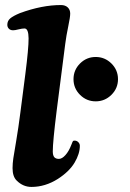

<svg xmlns="http://www.w3.org/2000/svg" viewBox="-20 -737 521 769"><path d="M61.5 -285.6 81.5 -440.4Q94.7 -543.5 94.5 -583.3Q94.2 -623 78.1 -623Q68.8 -623 54.4 -619.4Q40 -615.7 32.7 -615.7Q21.5 -615.7 15.4 -622.1Q9.3 -628.4 9.3 -637.7Q9.3 -653.3 21 -663.3Q32.7 -673.3 60.1 -684.6Q147.9 -716.8 224.1 -716.8Q241.2 -716.8 251.2 -707.5Q261.2 -698.2 261.2 -682.6Q261.2 -668.5 253.4 -631.6Q245.6 -594.7 241.2 -560.5L207 -293.9Q191.4 -168.9 191.4 -130.9Q191.4 -114.3 197.5 -107.4Q203.6 -100.6 215.8 -100.6Q228.5 -100.6 242.2 -116Q255.9 -131.3 265.6 -156.7Q266.6 -159.2 268.1 -162.8Q269.5 -166.5 270 -167.7Q270.5 -168.9 271.7 -170.9Q272.9 -172.9 274.7 -173.3Q276.4 -173.8 278.8 -173.8Q287.6 -173.8 293.7 -167.5Q299.8 -161.1 299.8 -153.3Q299.8 -121.1 278.6 -85.4Q257.3 -49.8 211.9 -20.5Q161.1 11.7 106 11.7Q72.3 11.7 46.9 -13.7Q30.3 -29.8 30.3 -63.5Q30.3 -82 33.4 -103.3Q36.6 -124.5 45.2 -174.6Q53.7 -224.6 61.5 -285.6ZM300.5 -357.2Q274.4 -383.3 274.4 -419.9Q274.4 -456.5 300.5 -482.7Q326.7 -508.8 363.3 -508.8Q399.9 -508.8 426.3 -482.7Q452.6 -456.5 452.6 -419.9Q452.6 -383.3 426.3 -357.2Q399.9 -331.1 363.3 -331.1Q326.7 -331.1 300.5 -357.2Z"/></svg>

Font: Cooper*
Style: Bold Italic
Weight: 700
Italic angle: -7°
Designer: Owen Earl
Foundry: indestructible type*
Version: Version 0.001